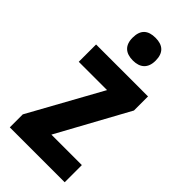

<svg xmlns="http://www.w3.org/2000/svg" viewBox="-239 -819 878 878"><g transform="rotate(45 200.0 -380.5)"><path d="M205 -761C157 -761 130 -739 130 -687C130 -637 158 -614 205 -614C250 -614 279 -637 279 -687C279 -738 252 -761 205 -761ZM378 0V-111H181L370 -456V-547H34V-435H217L23 -84V0Z"/></g></svg>

Font: Noto Sans Georgian Condensed Bold
Style: Regular
Weight: 700
Width: 3
Designer: Monotype Design Team, Akaki Razmadze
Foundry: Google LLC
Version: Version 2.005